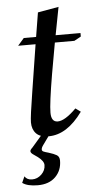

<svg xmlns="http://www.w3.org/2000/svg" viewBox="-54 -574 430 823"><g transform="rotate(-5 161.0 -163.0)"><path d="M9 198 21 171Q31 187 53 187Q76 187 93.5 170Q111 153 111 130Q111 113 86 94L66 80Q56 73 56 66Q56 60 65 52L110 0H145L114 43Q105 55 105 63Q105 69 111.5 72Q118 75 133 79Q156 86 167.5 93Q179 100 179 117Q179 159 151.5 186.5Q124 214 75 214Q31 214 9 198ZM69 -57Q69 -81 86 -186L118 -389H43L70 -420H123L140 -524L230 -540L207 -420H314V-405L285 -389H201L177 -254Q156 -130 156 -91Q156 -51 184 -51Q215 -51 264 -100L286 -84Q219 9 140 9Q103 9 86 -9Q69 -27 69 -57Z"/></g></svg>

Font: Unna
Style: Italic
Weight: 400
Italic angle: -8.05°
Designer: Jorge de Buen Unna
Foundry: Omnibus-Type
Version: Version 2.008